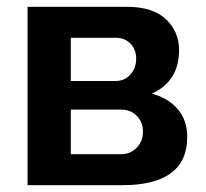

<svg xmlns="http://www.w3.org/2000/svg" viewBox="-20 -544 606 564"><path d="M61 0V-524H353Q429 -524 467.5 -487.5Q506 -451 506 -397Q506 -305 426 -269Q474 -256 502 -223.5Q530 -191 530 -142Q530 0 339 0ZM188 -306H319Q346 -306 363 -325Q380 -344 380 -372Q380 -398 363.5 -415.5Q347 -433 320 -433H188ZM188 -91H335Q363 -91 381.5 -110Q400 -129 400 -157Q400 -185 382 -203.5Q364 -222 336 -222H188Z"/></svg>

Font: Raleway-v4020
Style: Bold
Weight: 700
Designer: Matt McInerney, Pablo Impallari, Rodrigo Fuenzalida
Foundry: Matt McInerney, Pablo Impallari, Rodrigo Fuenzalida
Version: Version 4.020;PS 004.020;hotconv 1.0.88;makeotf.lib2.5.64775